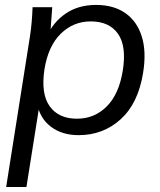

<svg xmlns="http://www.w3.org/2000/svg" viewBox="-20 -531 640 767"><path d="M4.6 216 99.7 -385.9Q104.1 -414.2 106.6 -443.6Q109.1 -472.9 110.1 -502.3H188.7L180 -383.1H165.5Q192.1 -442.5 242.5 -476.9Q293 -511.3 363.7 -511.3Q433.7 -511.3 480.4 -478.9Q527.1 -446.5 546.3 -385.5Q565.5 -324.6 551.5 -239.1Q532 -118.1 462.1 -54.6Q392.1 8.9 294.1 8.9Q227.4 8.9 182.8 -25.2Q138.3 -59.4 128.3 -118.3H138.7L85.6 216ZM287.3 -56.8Q357.4 -56.8 406.4 -105.8Q455.4 -154.8 470.5 -249.1Q486.1 -346.6 451.3 -396.1Q416.5 -445.5 342.3 -445.5Q273.2 -445.5 222.9 -396.5Q172.7 -347.5 157.5 -253.8Q142.9 -156.2 178.5 -106.5Q214.1 -56.8 287.3 -56.8Z"/></svg>

Font: Mulish ExtraLight
Style: Italic
Weight: 200
Italic angle: -9°
Designer: Vernon Adams
Foundry: Vernon Adams
Version: Version 3.603